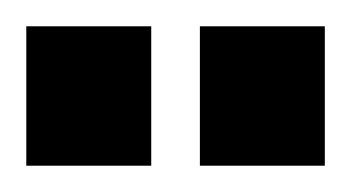

<svg xmlns="http://www.w3.org/2000/svg" viewBox="-20 -710 267 146"><path d="M132 -584V-690H227V-584ZM0 -584V-690H95V-584Z"/></svg>

Font: Special Gothic Condensed One
Style: Regular
Weight: 400
Designer: Alistair McCready
Foundry: Monolith
Version: Version 1.010; ttfautohint (v1.8.4.7-5d5b)